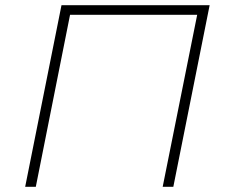

<svg xmlns="http://www.w3.org/2000/svg" viewBox="-20 -720 870 740"><path d="M217 -700H788L648 0H607L740 -663H250L118 0H77Z"/></svg>

Font: Argentum Sans ExtraLight
Style: Italic
Weight: 200
Italic angle: -11°
Designer: Julieta Ulanovsky (font), Cristiano Sobral (main changes and remaster)
Foundry: Julieta Ulanovsky (font), Cristiano Sobral (main changes and remaster)
Version: Version 2.007;June 15, 2022;FontCreator 14.0.0.2814 64-bit; 